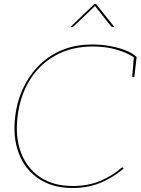

<svg xmlns="http://www.w3.org/2000/svg" viewBox="-20 -930 702 958"><path d="M342 8Q267 8 211 -17.5Q155 -43 117 -89Q79 -136 62.5 -201.5Q46 -267 56 -350Q66 -430 98.5 -496Q131 -562 181 -610Q231 -657 295.5 -682.5Q360 -708 441 -708Q486 -708 530 -700Q574 -692 608.5 -678Q643 -664 662 -645L661 -639L653 -640Q622 -664 566.5 -681Q511 -698 444 -698Q337 -698 257 -653.5Q177 -609 128.5 -530.5Q80 -452 68 -350Q55 -249 84 -170.5Q113 -92 179 -47Q245 -2 343 -2Q422 -2 483 -28.5Q544 -55 585 -92Q587 -94 588 -94.5Q589 -95 591 -95Q591 -95 592 -94.5Q593 -94 593 -93L597 -89Q544 -44 481.5 -18Q419 8 342 8ZM648 -645 661 -639 650 -545H644Q642 -545 640.5 -547.5Q639 -550 640 -552ZM331 -795 451 -910H459L551 -795H542Q538 -795 534 -799L454 -900L348 -799Q347 -798 345 -796.5Q343 -795 340 -795Z"/></svg>

Font: Aleo Thin
Style: Italic
Weight: 250
Italic angle: -7°
Designer: Alessio Laiso
Foundry: Alessio Laiso
Version: Version 2.001;gftools[0.9.29]